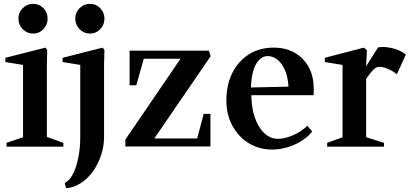

<svg xmlns="http://www.w3.org/2000/svg" viewBox="-20 -764 2134 1000"><path d="M14 0V-20L111 -53L100 -30V-445L111 -424L8 -441V-463L217 -516L226 -503L224 -431V-31L213 -55L310 -20V0ZM153 -589Q121 -589 98.5 -612Q76 -635 76 -667Q76 -699 98.5 -721.5Q121 -744 153 -744Q184 -744 206 -721.5Q228 -699 228 -667Q228 -635 206 -612Q184 -589 153 -589Z M324 216 317 189Q341 178 359 144Q377 110 387.5 59Q398 8 398 -52V-437L410 -424L306 -441V-463L515 -516L524 -503L522 -432V-51Q522 -2 506 45.5Q490 93 462 131.5Q434 170 397 192Q378 204 358 210Q338 216 324 216ZM449 -589Q417 -589 394.5 -612Q372 -635 372 -667Q372 -699 394.5 -721.5Q417 -744 449 -744Q480 -744 502 -721.5Q524 -699 524 -667Q524 -635 502 -612Q480 -589 449 -589Z M633 -1V-37L927 -468L932 -458H717L732 -469L690 -320H655V-500H1068L1077 -471L777 -33L772 -43H1019L1004 -32L1041 -171H1076V-1Z M1398 15Q1330 15 1276 -18Q1222 -51 1190.5 -109Q1159 -167 1159 -241Q1159 -322 1190 -384Q1221 -446 1276.5 -481Q1332 -516 1406 -516Q1466 -516 1512.5 -490.5Q1559 -465 1586.5 -417Q1614 -369 1614 -300Q1614 -293 1614 -284.5Q1614 -276 1613 -268H1273L1289 -281Q1288 -211 1305.5 -157Q1323 -103 1355 -72Q1387 -41 1428 -41Q1464 -41 1507 -60Q1550 -79 1581 -109L1606 -79Q1585 -52 1551 -30.5Q1517 -9 1477.5 3Q1438 15 1398 15ZM1287 -293 1272 -308 1494 -313 1483 -297Q1482 -356 1466 -394.5Q1450 -433 1426 -452.5Q1402 -472 1374 -472Q1350 -472 1330 -452.5Q1310 -433 1298.5 -393Q1287 -353 1287 -293Z M1684 0V-20L1775 -53L1764 -38V-437L1775 -424L1672 -441V-463L1875 -516L1891 -503L1886 -406L1880 -408L1949 -517Q1971 -521 1996.5 -518Q2022 -515 2047 -506Q2072 -497 2094 -480L2047 -377Q2025 -395 2000 -405.5Q1975 -416 1955 -416Q1940 -416 1925.5 -402Q1911 -388 1891 -359Q1888 -354 1883 -348Q1878 -342 1874 -336L1887 -367V-38L1876 -53L1980 -20V0Z"/></svg>

Font: Wittgenstein SemiBold
Style: Regular
Weight: 600
Designer: Jörg Drees
Foundry: Jörg Drees
Version: Version 1.500